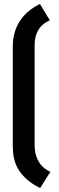

<svg xmlns="http://www.w3.org/2000/svg" viewBox="-20 -839 300 976"><path d="M233 -736 183 -819Q131 -793 101 -758.5Q71 -724 58 -685Q45 -646 45 -606V-95Q45 -64 51 -35Q57 -6 72.5 20.5Q88 47 115 71.5Q142 96 184 117L236 35Q231 32 218.5 25Q206 18 191.5 2.5Q177 -13 166.5 -39Q156 -65 156 -104V-608Q156 -644 166 -668Q176 -692 189.5 -706Q203 -720 215.5 -726.5Q228 -733 233 -736Z"/></svg>

Font: Advent Pro Expanded
Style: Bold
Weight: 700
Width: 7
Designer: VivaRado, Andreas Kalpakidis
Foundry: VivaRado, Andreas Kalpakidis
Version: Version 3.000